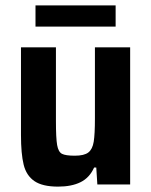

<svg xmlns="http://www.w3.org/2000/svg" viewBox="-20 -686 562 714"><path d="M58 -184V-510H188V-236Q188 -172 192.5 -146.5Q197 -121 210.5 -114Q224 -107 258 -107Q293 -107 308.5 -119Q324 -131 328.5 -159Q333 -187 333 -246V-510H464V0H342L338 -63H330Q313 -25 279.5 -8.5Q246 8 196 8Q138 8 108 -12.5Q78 -33 68 -73.5Q58 -114 58 -184ZM112 -587V-666H410V-587Z"/></svg>

Font: Saira Semi Condensed SemiBold
Style: Regular
Weight: 600
Width: 4
Designer: Hector Gatti with collaboration of the Omnibus-Type team
Foundry: Omnibus-Type
Version: Version 1.001; ttfautohint (v1.8)